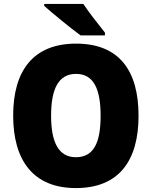

<svg xmlns="http://www.w3.org/2000/svg" viewBox="-20 -947 772 977"><path d="M404 -927H205V-917C245 -881 344 -800 390 -767H514V-781C487 -815 432 -884 404 -927ZM685 -358C685 -587 587 -725 367 -725C149 -725 47 -587 47 -359C47 -130 150 10 366 10C586 10 685 -130 685 -358ZM240 -358C240 -494 277 -571 367 -571C456 -571 492 -495 492 -358C492 -221 457 -147 366 -147C278 -147 240 -223 240 -358Z"/></svg>

Font: Noto Sans Arabic SemCond Blk
Style: Regular
Weight: 900
Width: 4
Designer: Monotype Design Team, Nadine Chahine, Nizar Qandah and Khaled Hosny
Foundry: Monotype Imaging Inc.
Version: Version 2.012